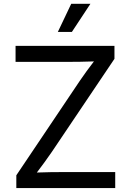

<svg xmlns="http://www.w3.org/2000/svg" viewBox="-20 -962 669 982"><path d="M63.5 0H569.3V-82H312.5C264.2 -82 216.3 -81.5 168.5 -79.6C194.8 -114.3 221.2 -149.9 245.1 -185.1L565.4 -661.1V-727.5H59.6V-645.5H314.9C363.3 -645.5 412.1 -646 460.4 -647.9C435.5 -615.2 410.6 -582 388.7 -549.3L63.5 -65.4ZM275.9 -798.8H347.7L442.4 -942.4H344.2Z"/></svg>

Font: Raveo
Style: Regular
Weight: 400
Designer: Jakub Foglar, Rasmus Andersson (Inter)
Foundry: Jakubfoglar.com
Version: Version 1.100;Glyphs 3.2.3 (3260)